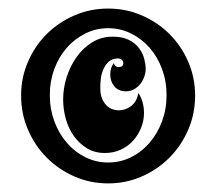

<svg xmlns="http://www.w3.org/2000/svg" viewBox="-20 -575 500 444"><path d="M316.9 -416Q316.9 -407.2 313.7 -397.9Q310.5 -388.7 304.7 -381.1Q298.8 -373.5 290.3 -368.7Q281.7 -363.8 271 -363.8Q261.7 -363.8 254.9 -367.2Q248 -370.6 243.7 -376.2Q239.3 -381.8 237.1 -388.7Q234.9 -395.5 234.9 -402.8Q234.9 -418 243.2 -429.2Q245.1 -422.9 249.5 -420.9Q251.5 -419.9 253.9 -419.9Q265.1 -419.9 265.1 -429.2Q265.1 -433.1 262 -436.5Q258.8 -439.9 251 -439.9Q248.5 -439.9 241.9 -438.2Q235.4 -436.5 228.8 -429.9Q222.2 -423.3 217 -409.7Q211.9 -396 211.9 -372.1Q211.9 -355.5 216.8 -345.2Q221.7 -335 228.3 -329.3Q234.9 -323.7 242.2 -321.8Q249.5 -319.8 254.9 -319.8Q259.3 -319.8 266.4 -321.5Q273.4 -323.2 280.3 -327.6Q287.1 -332 292.5 -339.8Q297.9 -347.7 299.8 -359.9Q306.2 -351.1 309.6 -338.9Q313 -326.7 313 -314Q313 -296.4 306.4 -279.8Q299.8 -263.2 288.1 -250Q276.4 -236.8 259.5 -229Q242.7 -221.2 222.2 -221.2Q199.2 -221.2 181.4 -231.9Q163.6 -242.7 151.1 -260Q138.7 -277.3 132.3 -299.6Q126 -321.8 126 -345.2Q126 -371.1 134.3 -397Q142.6 -422.9 157.5 -443.6Q172.4 -464.4 193.4 -477.3Q214.4 -490.2 240.2 -490.2Q263.2 -490.2 278.1 -482.7Q293 -475.1 301.5 -463.6Q310.1 -452.1 313.5 -439.2Q316.9 -426.3 316.9 -416ZM95.2 -355Q95.2 -322.8 105.7 -294.4Q116.2 -266.1 134.5 -244.9Q152.8 -223.6 177.5 -211.4Q202.1 -199.2 230 -199.2Q258.3 -199.2 283 -211.4Q307.6 -223.6 325.9 -244.9Q344.2 -266.1 354.7 -294.4Q365.2 -322.8 365.2 -355Q365.2 -387.2 354.7 -415.5Q344.2 -443.8 325.9 -464.6Q307.6 -485.4 283 -497.6Q258.3 -509.8 230 -509.8Q202.1 -509.8 177.5 -497.6Q152.8 -485.4 134.5 -464.6Q116.2 -443.8 105.7 -415.5Q95.2 -387.2 95.2 -355ZM28.8 -354Q28.8 -395.5 44.7 -432.1Q60.5 -468.8 87.9 -496.1Q115.2 -523.4 151.9 -539.3Q188.5 -555.2 230 -555.2Q271.5 -555.2 308.1 -539.3Q344.7 -523.4 372.1 -496.1Q399.4 -468.8 415.3 -432.1Q431.2 -395.5 431.2 -354Q431.2 -312 415.3 -275.1Q399.4 -238.3 372.1 -210.7Q344.7 -183.1 308.1 -167Q271.5 -150.9 230 -150.9Q188.5 -150.9 151.9 -167Q115.2 -183.1 87.9 -210.7Q60.5 -238.3 44.7 -275.1Q28.8 -312 28.8 -354Z"/></svg>

Font: Spicy Rice
Style: Regular
Weight: 400
Version: Version 1.000